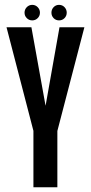

<svg xmlns="http://www.w3.org/2000/svg" viewBox="-20 -790 386 810"><path d="M121 0H222V-237.5L336 -675H231L172.5 -345H172L112.5 -675H7.5L121 -238ZM116 -704Q129.5 -704 139 -713.5Q148.5 -723 148.5 -736.5Q148.5 -750 139 -759.8Q129.5 -769.5 116 -769.5Q102.5 -769.5 93 -759.8Q83.5 -750 83.5 -736.5Q83.5 -723 93 -713.5Q102.5 -704 116 -704ZM229 -704Q243 -704 252.2 -713.5Q261.5 -723 261.5 -736.5Q261.5 -750 252.2 -759.8Q243 -769.5 229 -769.5Q215.5 -769.5 206.2 -759.8Q197 -750 197 -736.5Q197 -723 206.2 -713.5Q215.5 -704 229 -704Z"/></svg>

Font: Anybody ExtraCondensed Medium
Style: Regular
Weight: 500
Width: 2
Version: Version 1.113;gftools[0.9.25]